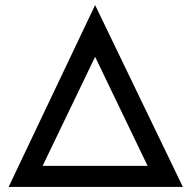

<svg xmlns="http://www.w3.org/2000/svg" viewBox="-20 -737 751 757"><path d="M14 0 355 -717 701 0ZM148 -83H562L355 -513Z"/></svg>

Font: Readex Pro
Style: Regular
Weight: 400
Designer: Bonnie Shaver-Troup, Thomas Jockin
Foundry: Lexend
Version: Version 1.204; ttfautohint (v1.8.4.7-5d5b)